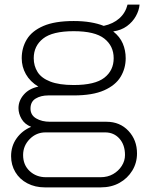

<svg xmlns="http://www.w3.org/2000/svg" viewBox="-20 -629 631 831"><path d="M174 182Q132 182 98.5 164.5Q65 147 46.5 116Q28 85 28 47Q28 3 52 -30.5Q76 -64 115 -80Q87 -91 73.5 -114Q60 -137 60 -161Q60 -193 83 -219.5Q106 -246 146 -254Q110 -276 92 -308Q74 -340 74 -377Q74 -422 96 -458.5Q118 -495 167.5 -516.5Q217 -538 299 -538Q339 -538 371.5 -532.5Q404 -527 429 -517Q470 -526 496.5 -549.5Q523 -573 532 -609H584Q582 -584 568 -559Q554 -534 529.5 -516Q505 -498 470 -493Q499 -470 511.5 -440.5Q524 -411 524 -377Q524 -333 502 -296.5Q480 -260 430.5 -238Q381 -216 299 -216H189Q157 -216 134.5 -202.5Q112 -189 112 -159Q112 -131 136.5 -116.5Q161 -102 197 -102H441Q499 -102 536 -62.5Q573 -23 573 35Q573 76 552.5 109.5Q532 143 497 162.5Q462 182 416 182ZM179 138H415Q446 138 469.5 124.5Q493 111 507 89Q521 67 521 42Q521 -2 497 -29Q473 -56 435 -56H177Q137 -56 108.5 -27Q80 2 80 42Q80 85 108.5 111.5Q137 138 179 138ZM299 -261Q391 -261 431.5 -292.5Q472 -324 472 -377Q472 -430 431.5 -462Q391 -494 299 -494Q207 -494 166.5 -462Q126 -430 126 -377Q126 -344 142.5 -317.5Q159 -291 197.5 -276Q236 -261 299 -261Z"/></svg>

Font: Archivo SemiExpanded Thin
Style: Regular
Weight: 250
Width: 6
Designer: Hector Gatti
Foundry: Omnibus-Type
Version: Version 2.001